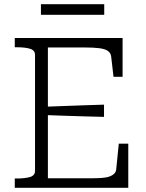

<svg xmlns="http://www.w3.org/2000/svg" viewBox="-20 -890 690 910"><path d="M588 -209V0H50V-44H61Q98 -44 122 -51Q146 -58 146 -80V-630Q146 -652 122 -659Q98 -666 61 -666H50V-710H561V-526H518L507 -621Q505 -639 491.5 -648.5Q478 -658 451 -661.5Q424 -665 382 -665H207V-45H406Q438 -45 461 -46.5Q484 -48 499 -53.5Q514 -59 522 -67.5Q530 -76 531 -89L543 -209ZM186 -384Q234 -386 282 -387.5Q330 -389 378 -391Q426 -393 473 -394V-336Q426 -337 378 -338.5Q330 -340 282 -341.5Q234 -343 186 -345ZM174 -870H474V-820H174Z"/></svg>

Font: Roboto Serif ExtraLight
Style: Regular
Weight: 250
Version: Version 1.007